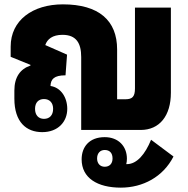

<svg xmlns="http://www.w3.org/2000/svg" viewBox="-20 -597 863 882"><path d="M174 10C247 10 289 -38 289 -97C289 -149 260 -195 212 -202C213 -233 228 -251 281 -251L288 -346L188 -390C197 -417 221 -437 267 -437C331 -437 353 -398 353 -335V0H626C713 0 765 -65 765 -171V-562H600V-191C600 -153 588 -141 556 -141H518V-370C518 -503 434 -577 269 -577C130 -577 29 -504 29 -383V-336L120 -299V-296C73 -280 46 -243 46 -181V-144C46 -36 101 10 174 10ZM182 -51C157 -51 141 -68 141 -97C141 -126 157 -142 182 -142C208 -142 224 -125 224 -97C224 -68 208 -51 182 -51ZM535 265C636 265 729 216 777 122L674 45C647 111 609 157 563 157H560C562 149 563 141 563 132C563 75 524 33 461 33C390 33 355 78 355 135C355 221 428 265 535 265ZM461 169C440 169 426 154 426 131C426 107 440 92 461 92C484 92 497 106 497 131C497 154 484 169 461 169Z"/></svg>

Font: Noto Sans Thai Looped Condensed Black
Style: Regular
Weight: 900
Width: 3
Designer: Sasikarn Vongin, Ben Mitchell
Foundry: The Fontpad Ltd
Version: Version 1.001